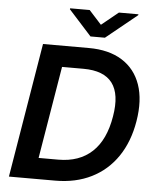

<svg xmlns="http://www.w3.org/2000/svg" viewBox="-61 -982 846 1034"><g transform="rotate(5 362.0 -465.5)"><path d="M276.3 0H26.3L147 -727.3H394.9Q503.2 -727.3 574.6 -682.7Q646 -638.1 674.9 -555.2Q703.8 -472.3 684.7 -357.2Q666.2 -245.4 611.9 -165.3Q557.5 -85.2 472.3 -42.6Q387.1 0 276.3 0ZM176.8 -114H283Q396.7 -114 466.1 -178.8Q535.5 -243.6 556.5 -371.8Q597.7 -613.3 375.4 -613.3H259.9ZM381.4 -931.5 448.5 -857.6 539.4 -931.5H645.2L644.2 -926.5L476.2 -790.1H398.1L274.9 -926.5L275.9 -931.5Z"/></g></svg>

Font: Inter UI Semi Bold
Style: Italic
Weight: 600
Italic angle: -9.39999°
Designer: Rasmus Andersson
Foundry: rsms
Version: 3.2;8d6f07862